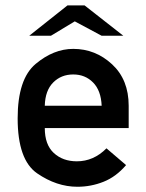

<svg xmlns="http://www.w3.org/2000/svg" viewBox="-20 -696 550 722"><path d="M89.8 -561.5 233.9 -675.8H297.9L443.8 -561.5H362.3L261.2 -615.7L171.4 -561.5ZM463.9 -214.4H148.4Q148.4 -151.9 182.4 -120.6Q216.3 -89.4 269 -89.4Q332 -89.4 380.4 -138.2L454.1 -75.2Q416.5 -31.2 369.4 -12.5Q322.3 6.3 271 6.3Q192.9 6.3 119.6 -44.2Q46.4 -94.7 46.4 -251Q46.4 -398.9 114 -455.6Q181.6 -512.2 255.4 -512.2Q338.9 -512.2 401.4 -454.3Q463.9 -396.5 463.9 -298.3ZM148.4 -298.3H362.3Q359.9 -355.5 330.1 -385.7Q300.3 -416 255.4 -416Q210 -416 179.9 -385.7Q149.9 -355.5 148.4 -298.3Z"/></svg>

Font: Alte DIN 1451 Mittelschrift
Style: Regular
Weight: 400
Designer: Peter Wiegel
Foundry: Peter Wiegel
Version: Version 1.002 September 20, 2019